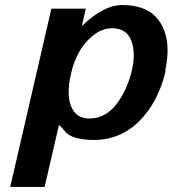

<svg xmlns="http://www.w3.org/2000/svg" viewBox="-20 -534 676 752"><path d="M627 -256.8H628.9Q600.6 -135.7 526.6 -60.8Q452.6 14.2 346.2 14.2Q308.6 14.2 278.3 5.9Q248 -2.4 235.8 -18.1Q224.1 -32.7 210.9 -44.9L154.8 198.2H20L181.2 -500H315.9L300.8 -432.1Q385.3 -514.2 458 -514.2Q545.9 -514.2 589.1 -469.2Q632.3 -424.3 636.2 -348.1Q637.7 -307.1 627 -256.8ZM415 -423.8 417 -422.9Q380.4 -422.9 346.4 -396.5Q312.5 -370.1 290.8 -331.8Q269 -293.5 259.8 -252Q247.1 -201.2 249 -163.1Q251 -125 269 -98.1Q290 -69.8 330.1 -69.8Q392.6 -69.8 436 -126Q477.1 -178.7 496.1 -256.8Q512.7 -324.7 494.1 -375Q476.1 -423.8 415 -423.8Z"/></svg>

Font: Perun
Style: Bold Italic
Weight: 700
Italic angle: -12°
Foundry: Copyright (c) Stefan Peev, Context Ltd, 2016
Version: Version 001.000